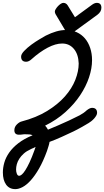

<svg xmlns="http://www.w3.org/2000/svg" viewBox="-44 -955 726 1337"><path d="M175 -542Q156 -525 138 -525Q103 -525 103 -561Q103 -578 124.5 -600.5Q146 -623 174.5 -644Q203 -665 232 -682Q261 -699 275 -707Q313 -726 347.5 -736Q382 -746 415 -746Q457 -746 490.5 -730.5Q524 -715 547.5 -687.5Q571 -660 584 -621Q597 -582 597 -536Q597 -479 576 -416Q555 -353 514 -291.5Q473 -230 412 -175Q351 -120 270 -80Q282 -68 290 -52Q323 -66 361 -82Q399 -98 437 -116Q482 -137 510.5 -152Q539 -167 560 -187Q582 -204 597 -204Q632 -204 632 -169Q632 -160 626 -149.5Q620 -139 611 -129Q602 -119 591 -110.5Q580 -102 570 -96L571 -97Q563 -92 550 -84.5Q537 -77 523 -69Q509 -61 494.5 -53.5Q480 -46 468 -40Q428 -21 385 -1.5Q342 18 301 33Q299 47 294 62.5Q289 78 283 97Q257 168 228 218.5Q199 269 170 301Q141 333 113.5 347.5Q86 362 63 362Q21 362 -1.5 330.5Q-24 299 -24 246Q-24 213 -14 177.5Q-4 142 20 107.5Q44 73 84 42Q124 11 183 -13Q173 -18 161 -19Q149 -20 132 -20Q128 -20 124 -20Q120 -20 115 -19Q109 -18 102.5 -17.5Q96 -17 88 -17Q56 -17 56 -48Q56 -71 73 -88Q90 -105 106 -109Q209 -136 284 -182Q359 -228 408 -283.5Q457 -339 480.5 -399Q504 -459 504 -513Q502 -577 470.5 -614.5Q439 -652 389 -652Q343 -652 288 -623Q233 -594 176 -543ZM196 91Q198 85 200 79Q202 73 204 68Q197 71 192 74Q187 77 182 79L184 77Q180 79 176 81Q172 83 170 84Q141 97 121.5 114.5Q102 132 90 151Q78 170 73 189Q68 208 68 225Q68 242 73.5 255.5Q79 269 89 269Q98 269 108.5 260Q119 251 132.5 230Q146 209 162 175Q178 141 196 91ZM597 -922Q615 -935 630 -935Q662 -935 662 -901Q662 -873 634 -852L472 -734Q452 -724 442 -724Q427 -724 414 -737L342 -858Q339 -864 338.5 -868.5Q338 -873 338 -875Q338 -882 344.5 -892.5Q351 -903 360 -912.5Q369 -922 379 -928.5Q389 -935 397 -935Q416 -935 427 -918L478 -835Z"/></svg>

Font: Discipuli Britannica Bold
Style: Regular
Weight: 700
Designer: Peter Wiegel
Foundry: Peter Wiegel
Version: Version 0.001 2009